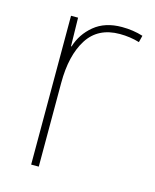

<svg xmlns="http://www.w3.org/2000/svg" viewBox="-88 -597 530 658"><g transform="rotate(15 177.0 -268.0)"><path d="M264 -536Q204 -536 166 -504.5Q128 -473 114 -427H112L110 -528H85V0H112V-297Q112 -395 149 -453Q186 -511 263 -511Q300 -511 333 -501L339 -525Q304 -536 264 -536Z"/></g></svg>

Font: Noto Sans Display Thin
Style: Regular
Weight: 250
Designer: Monotype Design Team
Foundry: Monotype Imaging Inc.
Version: Version 1.900